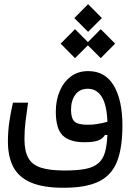

<svg xmlns="http://www.w3.org/2000/svg" viewBox="-20 -680 626 912"><path d="M282.2 211.9Q185.1 211.9 127 187Q68.8 162.1 43.2 113Q17.6 64 17.6 -7.8Q17.6 -57.1 24.7 -104Q31.7 -150.9 41.5 -192.4H113.3Q106.4 -144.5 101.3 -103.8Q96.2 -63 96.2 -20Q96.2 37.6 114.5 70.3Q132.8 103 174.6 116.5Q216.3 129.9 286.6 129.9Q347.7 129.9 386.2 122.3Q424.8 114.7 447.3 95.2Q469.2 76.2 478.5 43.7Q487.8 11.2 490.2 -39.1L478.5 -38.6Q467.8 -21 446.3 -12.7Q424.8 -4.4 381.3 -4.4Q312 -4.4 278.6 -35.9Q245.1 -67.4 245.1 -149.9Q245.1 -203.6 263.7 -247.3Q282.2 -291 316.7 -316.7Q351.1 -342.3 398.4 -342.3Q480 -342.3 520.8 -272.9Q561.5 -203.6 561.5 -84Q561.5 20.5 536.6 85.7Q511.7 150.9 450.9 181.4Q390.1 211.9 282.2 211.9ZM490.2 -101.6Q487.3 -181.6 463.4 -220Q439.5 -258.3 397.5 -258.3Q357.9 -258.3 337.6 -230Q317.4 -201.7 317.4 -158.7Q317.4 -119.6 333 -103.5Q348.6 -87.4 397.5 -87.4Q420.4 -87.4 443.8 -91.3Q467.3 -95.2 490.2 -101.6ZM458.5 -403.8 397.5 -464.8 336.4 -403.8 268.1 -472.7 336.4 -541.5 397.5 -480 458.5 -541.5 526.9 -472.7ZM398.4 -528.8 333 -594.2 398.4 -660.2 463.9 -594.2Z"/></svg>

Font: Cascadia Mono NF SemiLight
Style: Regular
Weight: 350
Monospace: yes
Designer: Aaron Bell
Foundry: Saja Typeworks
Version: Version 2404.023; ttfautohint (v1.8.4)